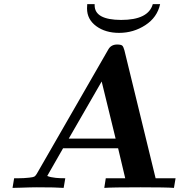

<svg xmlns="http://www.w3.org/2000/svg" viewBox="-20 -915 909 935"><path d="M41 0 48.8 -46.9H69.8Q95.7 -46.9 122.1 -49.8Q141.1 -51.8 147 -54.9Q152.8 -58.1 159.2 -68.8L507.8 -674.8Q521 -697.8 549.8 -698.2Q568.8 -698.2 575 -693.1Q581.1 -688 585.9 -669.9L737.8 -46.9H835L827.1 0Q792 -2.9 665 -2.9Q525.9 -2.9 487.8 0L495.1 -46.9H589.8L555.2 -192.9H287.1L210 -58.1Q226.1 -51.3 252 -48.8Q270 -46.9 297.9 -46.9L290 0Q252.9 -2.9 159.2 -2.9Q145 -2.9 125.5 -2.4Q106 -2 80.6 -1Q55.2 0 41 0ZM314.9 -240.2H543L475.1 -518.1ZM403.8 -874Q403.8 -888.2 404.8 -895H440.9V-889.2Q440.9 -818.4 569.8 -817.9Q702.6 -817.9 724.1 -895H759.8Q745.6 -830.1 687.7 -792.5Q629.9 -754.9 560.1 -754.9Q493.2 -754.9 448.5 -787.8Q403.8 -820.8 403.8 -874Z"/></svg>

Font: CMU Serif Extra
Style: BoldSlanted
Weight: 700
Italic angle: -9.46001°
Version: Version 0.7.0